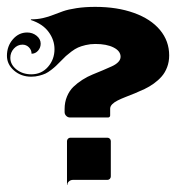

<svg xmlns="http://www.w3.org/2000/svg" viewBox="-26 -516 534 556"><path d="M-5.9 -354.5Q-5.9 -382.3 11.2 -402.1Q28.3 -421.9 52.7 -421.9Q68.4 -421.9 80.1 -412.4Q91.8 -402.8 91.8 -389.6Q91.8 -377.9 84.1 -369.1Q76.4 -360.4 65.4 -360.4Q65.4 -371.3 57.7 -379Q50 -386.7 39.1 -386.7Q24.7 -386.7 14.3 -375.4Q3.9 -364 3.9 -348.6Q3.9 -328.9 21.7 -314.8Q39.6 -300.8 64.5 -300.8Q94.2 -300.8 113 -322.4Q131.8 -344 131.8 -373.5Q131.8 -400.4 114.7 -423.6Q97.7 -446.8 63.5 -458V-460Q82 -460 98.1 -463.6Q114.3 -467.3 127.7 -472.7Q141.1 -478 156.4 -483.4Q171.6 -488.8 195.7 -492.4Q219.7 -496.1 250 -496.1Q313.2 -496.1 361.9 -478.6Q410.6 -461.2 437.3 -429.2Q463.9 -397.2 463.9 -355.5Q463.9 -337.2 458 -321.5Q452.1 -305.9 442.3 -294.7Q432.4 -283.4 419.6 -274.2Q406.7 -264.9 392.6 -258.2Q378.4 -251.5 364.3 -245.7Q350.1 -240 337.3 -235Q324.5 -230 314.6 -225Q304.7 -220 298.8 -214Q293 -208 293 -201.2V-181.6Q293 -179.2 291.3 -177.5Q289.6 -175.8 287.1 -175.8H176.8Q170.4 -175.8 165.8 -180.4Q161.1 -185.1 161.1 -191.4V-200.2Q161.1 -220.2 168.1 -236.8Q175 -253.4 186.4 -264.4Q197.8 -275.4 212.4 -284.8Q227.1 -294.2 242.2 -300.3Q257.3 -306.4 272 -312.6Q286.6 -318.8 298 -324Q309.3 -329.1 316.3 -336.2Q323.2 -343.3 323.2 -351.6Q323.2 -368.2 303.1 -378.4Q283 -388.7 250 -388.7Q235.4 -388.7 222 -385.5Q208.7 -382.3 200 -378.4Q191.2 -374.5 180.7 -366.6Q170.2 -358.6 164.9 -353.8Q159.7 -348.9 149.9 -338.9Q140.6 -329.6 136.1 -325.2Q131.6 -320.8 122.3 -313.6Q113 -306.4 105.7 -303Q98.4 -299.6 87.4 -296.8Q76.4 -293.9 64.5 -293.9Q35.2 -293.9 14.6 -311.8Q-5.9 -329.6 -5.9 -354.5ZM168 19.5V-107.4Q168 -111.3 170.9 -114.3Q173.8 -117.2 177.7 -117.2H285.2Q289.1 -117.2 292 -114.3Q294.9 -111.3 294.9 -107.4V-4.9Q294.9 -1 292 2Q289.1 4.9 285.2 4.9H185.5Q178.7 4.9 173.8 9.2Q168.9 13.4 168.9 19.5Z"/></svg>

Font: Agreloy
Style: Medium
Weight: 400
Designer: gluk
Foundry: gluk
Version: Version 0.27